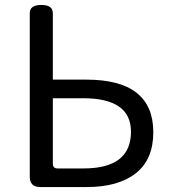

<svg xmlns="http://www.w3.org/2000/svg" viewBox="-20 -754 688 774"><path d="M328 -433Q598 -433 598 -221Q598 -111 527.5 -55.5Q457 0 330 0H142Q100 0 100 -42V-701Q100 -734 146.5 -734Q193 -734 193 -701V-433ZM193 -94Q193 -75 212 -75H317Q508 -75 508 -223Q508 -358 315 -358H193Z"/></svg>

Font: Raw Maruko Gothic CJK TC
Style: Regular
Weight: 400
Version: Version 1.001